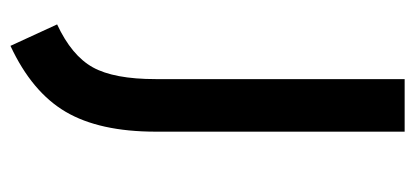

<svg xmlns="http://www.w3.org/2000/svg" viewBox="-228 -282 775 358"><g transform="rotate(90 159.0 -102.5)"><path d="M25 178Q83 151 105 111.5Q127 72 127 -6V-470H225V-6Q225 99 188 162Q151 225 65 265Z"/></g></svg>

Font: Changa Medium
Style: Regular
Weight: 500
Designer: Eduardo Rodriguez Tunni
Foundry: Eduardo Rodriguez Tunni
Version: Version 2.002; ttfautohint (v1.5) -l 8 -r 50 -G 150 -x 14 -H